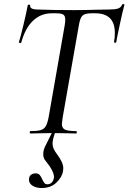

<svg xmlns="http://www.w3.org/2000/svg" viewBox="-20 -673 647 968"><path d="M204 250Q209 256 219 256Q232 256 240.5 247.5Q249 239 252 223Q255 193 210 138Q198 125 198 104Q198 83 210 60L241 -2L178 -1Q161 0 133 0Q130 0 130 -6Q130 -12 133 -12Q168 -12 185 -17Q202 -22 210.5 -36.5Q219 -51 225 -81L306 -544Q309 -562 309 -574Q309 -593 299 -599.5Q289 -606 262 -606H241Q186 -606 146.5 -568.5Q107 -531 87 -458Q87 -456 83 -456Q80 -456 77 -457.5Q74 -459 75 -460Q84 -487 99 -550.5Q114 -614 120 -647Q121 -650 127 -649.5Q133 -649 132 -646Q129 -625 171 -625Q245 -622 354 -622Q405 -622 467 -624L530 -625Q560 -625 575 -630Q590 -635 596 -650Q598 -653 603 -652.5Q608 -652 607 -648Q599 -619 584.5 -552Q570 -485 566 -460Q565 -457 559.5 -457.5Q554 -458 555 -462Q559 -483 559 -507Q559 -606 460 -606H441Q407 -606 395 -593.5Q383 -581 377 -542L296 -81Q292 -55 292 -49Q292 -27 307.5 -19.5Q323 -12 365 -12Q367 -12 367 -6Q367 0 365 0Q337 0 321 -1L257 -2Q245 31 245 51Q245 65 250.5 77Q256 89 267 104Q299 146 299 175Q299 184 298 188Q294 219 265 247Q236 275 190 275Q163 275 144.5 263.5Q126 252 126 233Q126 217 135.5 209Q145 201 160 201Q173 201 180 209Q187 217 193 231Q199 244 204 250Z"/></svg>

Font: CormorantInfant-MediumItalic
Style: Italic
Weight: 500
Italic angle: -10°
Designer: Christian Thalmann (Catharsis Fonts)
Foundry: Catharsis Fonts
Version: Version 3.303